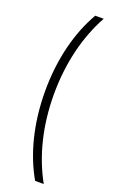

<svg xmlns="http://www.w3.org/2000/svg" viewBox="-187 -878 669 1089"><g transform="rotate(20 147.0 -333.5)"><path d="M185 165H237C160 26 117 -143 117 -334C117 -524 160 -694 236 -832H185C109 -701 64 -529 64 -335C64 -138 109 33 185 165Z"/></g></svg>

Font: Noto Sans Gurmukhi UI ExtraCondensed Light
Style: Regular
Weight: 300
Width: 2
Designer: Jelle Bosma - Monotype Design Team
Foundry: Monotype Imaging Inc.
Version: Version 2.004